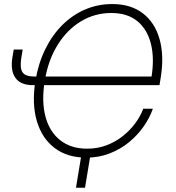

<svg xmlns="http://www.w3.org/2000/svg" viewBox="-20 -757 855 934"><path d="M399.4 9.8Q308.1 9.8 246.3 -36.6Q184.6 -83 159.4 -167.2Q134.3 -251.5 152.3 -364.3Q166.5 -448.7 200 -517.1Q233.4 -585.4 282.7 -634.8Q332 -684.1 393.8 -710.7Q455.6 -737.3 525.9 -737.3Q616.7 -737.3 675.3 -691.9Q733.9 -646.5 756.3 -566.4Q778.8 -486.3 762.2 -381.8L755.9 -342.8H182.6L189.5 -384.8H732.9L716.3 -378.4Q731.9 -470.7 714.6 -542Q697.3 -613.3 648.7 -653.6Q600.1 -693.8 521 -693.8Q441.4 -693.8 374 -653.3Q306.6 -612.8 260.5 -538.8Q214.4 -464.8 197.8 -364.7Q181.2 -263.2 201.4 -189Q221.7 -114.7 273.7 -74.2Q325.7 -33.7 403.8 -33.7Q453.6 -33.7 497.3 -50Q541 -66.4 576.4 -94.2Q611.8 -122.1 637.5 -156.7Q663.1 -191.4 676.8 -228H723.6Q708.5 -184.6 679.2 -142.3Q649.9 -100.1 608.2 -65.7Q566.4 -31.2 513.7 -10.7Q460.9 9.8 399.4 9.8ZM46.9 -516.1H90.3L84 -477.5Q78.6 -443.8 82.5 -423.1Q86.4 -402.3 102.3 -393.6Q118.2 -384.8 146.5 -384.8H171.9L165 -342.8H139.6Q80.6 -342.8 55.2 -377.9Q29.8 -413.1 40.5 -479.5ZM349.6 156.2 378.4 -18.1H422.4L393.6 156.2Z"/></svg>

Font: Inter 16pt ExtraLight
Style: Italic
Weight: 250
Italic angle: -9.3988°
Version: Version 4.001;git-66647c0bb